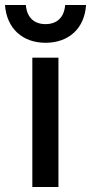

<svg xmlns="http://www.w3.org/2000/svg" viewBox="-74 -752 366 772"><path d="M56 0H161V-520H56ZM109 -580C202 -580 266 -637 272 -732H188C184 -680 153 -655 109 -655C65 -655 34 -680 30 -732H-54C-47 -637 17 -580 109 -580Z"/></svg>

Font: Aspekta 500
Style: Regular
Weight: 500
Designer: Ivo Dolenc
Version: Version 2.100